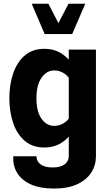

<svg xmlns="http://www.w3.org/2000/svg" viewBox="-20 -811 615 1062"><path d="M155.3 -790.5 227.1 -622.6H379.4L451.7 -790.5H358.9L303.2 -683.1L247.6 -790.5ZM278.3 231.9Q355.5 231.9 407.2 208Q459 184.1 484.9 143.3Q510.7 102.5 510.7 53.2V-536.6H360.4V53.2Q360.4 80.1 337.9 97.7Q315.4 115.2 271 115.2Q227.1 115.2 204.3 98.1Q181.6 81.1 181.6 53.2H53.7Q50.3 105 75 145.5Q99.6 186 150.9 209Q202.1 231.9 278.3 231.9ZM31.7 -267.6Q31.7 -191.9 53 -130.1Q74.2 -68.4 117.2 -31.7Q160.2 4.9 225.1 4.9Q287.6 4.9 332 -29.3Q376.5 -63.5 408.7 -123L367.7 -165Q351.1 -139.2 328.1 -127Q305.2 -114.7 279.8 -114.7Q238.3 -114.7 210 -153.8Q181.6 -192.9 181.6 -267.6Q181.6 -341.8 210 -381.6Q238.3 -421.4 279.8 -421.4Q305.2 -421.4 328.1 -408.9Q351.1 -396.5 367.7 -370.6L408.7 -413.1Q376.5 -472.7 332 -506.8Q287.6 -541 225.1 -541Q160.2 -541 117.2 -504.2Q74.2 -467.3 53 -405.3Q31.7 -343.3 31.7 -267.6Z"/></svg>

Font: Estedad-FD-VF Thin
Style: Regular
Weight: 100
Designer: Amin Abedi
Version: Version 5.0